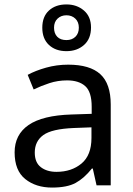

<svg xmlns="http://www.w3.org/2000/svg" viewBox="-20 -837 601 867"><path d="M288 -545Q386 -545 433 -502Q480 -459 480 -365V0H416L399 -76H395Q360 -32 321.5 -11Q283 10 215 10Q142 10 94 -28.5Q46 -67 46 -149Q46 -229 109 -272.5Q172 -316 303 -320L394 -323V-355Q394 -422 365 -448Q336 -474 283 -474Q241 -474 203 -461.5Q165 -449 132 -433L105 -499Q140 -518 188 -531.5Q236 -545 288 -545ZM314 -259Q214 -255 175.5 -227Q137 -199 137 -148Q137 -103 164.5 -82Q192 -61 235 -61Q303 -61 348 -98.5Q393 -136 393 -214V-262ZM280 -606Q231 -606 201 -634Q171 -662 171 -712Q171 -762 201 -789.5Q231 -817 280 -817Q327 -817 359 -789.5Q391 -762 391 -713Q391 -662 359.5 -634Q328 -606 280 -606ZM280 -656Q305 -656 320.5 -671Q336 -686 336 -712Q336 -738 320 -753Q304 -768 280 -768Q256 -768 240 -753Q224 -738 224 -712Q224 -686 238.5 -671Q253 -656 280 -656Z"/></svg>

Font: Noto Sans Marchen
Style: Regular
Weight: 400
Designer: Monotype Design Team
Foundry: Monotype Imaging Inc.
Version: Version 2.003; ttfautohint (v1.8.4.7-5d5b)